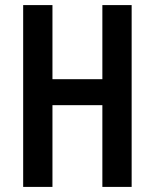

<svg xmlns="http://www.w3.org/2000/svg" viewBox="-20 -734 607 754"><path d="M497 0H382V-321H186V0H71V-714H186V-423H382V-714H497Z"/></svg>

Font: Noto Sans Malayalam ExtraCondensed SemiBold
Style: Regular
Weight: 600
Width: 2
Designer: Jelle Bosma - Monotype Design Team
Foundry: Monotype Imaging Inc.
Version: Version 2.104; ttfautohint (v1.8.4.7-5d5b)